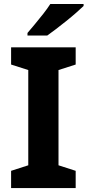

<svg xmlns="http://www.w3.org/2000/svg" viewBox="-20 -954 444 974"><path d="M363.9 0H36.3V-87.4L123.4 -115.5V-598.7L36.3 -626.6V-714H363.9V-626.6L276.8 -598.7V-115.5L363.9 -87.4ZM404 -923.6Q389.5 -909.6 366.4 -889.3Q343.3 -869 316.4 -847.5Q289.5 -826 264.1 -806.5Q238.8 -787 219.5 -773.6H119.4V-786.8Q135.7 -805.8 157.1 -831.5Q178.6 -857.2 199.9 -884.4Q221.1 -911.6 235.2 -933.6H404Z"/></svg>

Font: Noto Sans Khmer
Style: Regular
Weight: 400
Designer: Danh Hong and the Monotype Design Team
Foundry: Monotype Imaging Inc.
Version: Version 2.003